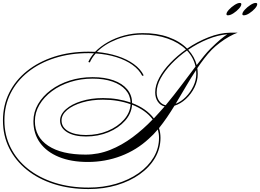

<svg xmlns="http://www.w3.org/2000/svg" viewBox="-33 -1026 1767 1304"><path d="M568 258Q440 258 333.5 224Q227 190 149.5 127.5Q72 65 29.5 -20Q-13 -105 -13 -208Q-13 -310 29.5 -395.5Q72 -481 150 -543.5Q228 -606 334 -640.5Q440 -675 568 -675Q591 -675 613 -674Q649 -711 700 -740Q751 -769 811 -785Q871 -801 935 -801Q1032 -802 1110.5 -774Q1189 -746 1238 -696Q1307 -743 1383.5 -773Q1460 -803 1529 -804H1532Q1534 -804 1537 -804H1581Q1555 -795 1523 -777Q1491 -759 1460 -735.5Q1429 -712 1405 -688Q1379 -661 1354.5 -629Q1330 -597 1307 -563Q1310 -544 1310 -524Q1310 -477 1288 -432.5Q1266 -388 1230 -354.5Q1194 -321 1152 -308Q1127 -267 1101 -229Q1075 -191 1047 -156Q1057 -124 1057 -90Q1057 -17 1020 46.5Q983 110 916 157.5Q849 205 760.5 231.5Q672 258 568 258ZM1397 -696Q1437 -735 1463 -757Q1489 -779 1511 -793Q1447 -788 1377.5 -759.5Q1308 -731 1245 -688Q1288 -642 1303 -584Q1329 -618 1352.5 -646.5Q1376 -675 1397 -696ZM-3 -208Q-3 -108 39 -24Q81 60 157 120.5Q233 181 337.5 214.5Q442 248 568 248Q669 248 756 222Q843 196 908.5 150Q974 104 1010.5 42.5Q1047 -19 1047 -90Q1047 -119 1039 -147Q1009 -111 978 -84Q895 -7 788.5 33.5Q682 74 563 74Q450 74 367 40Q284 6 239 -56Q194 -118 194 -203Q194 -265 225.5 -319Q257 -373 312.5 -414.5Q368 -456 440.5 -479Q513 -502 596 -502Q678 -502 738 -480.5Q798 -459 831 -419.5Q864 -380 864 -326Q960 -290 1012 -222Q1030 -242 1048.5 -262Q1067 -282 1085 -303Q1056 -310 1038.5 -336Q1021 -362 1021 -399Q1021 -446 1048.5 -497.5Q1076 -549 1123.5 -598.5Q1171 -648 1230 -690Q1182 -737 1106 -764Q1030 -791 935 -791Q843 -791 760 -758.5Q677 -726 625 -673Q701 -666 765.5 -645Q830 -624 876 -590.5Q922 -557 943 -514L933 -511Q912 -553 866.5 -585.5Q821 -618 757 -638Q693 -658 617 -663Q591 -634 577 -602L567 -605Q580 -636 605 -664Q587 -665 568 -665Q443 -665 338.5 -631.5Q234 -598 157.5 -537Q81 -476 39 -392.5Q-3 -309 -3 -208ZM1031 -399Q1031 -364 1048 -340.5Q1065 -317 1092 -311Q1149 -380 1200 -448Q1251 -516 1295 -574Q1282 -635 1237 -683Q1179 -642 1132.5 -593.5Q1086 -545 1058.5 -495Q1031 -445 1031 -399ZM1300 -524Q1300 -537 1299 -550Q1263 -496 1229 -437.5Q1195 -379 1160 -321Q1198 -336 1229.5 -368Q1261 -400 1280.5 -441Q1300 -482 1300 -524ZM204 -203Q204 -96 294.5 -36Q385 24 548 24Q635 24 715 -8Q795 -40 867.5 -94Q940 -148 1004 -215Q956 -279 864 -315Q860 -255 816.5 -206Q773 -157 703.5 -128Q634 -99 551 -99Q470 -99 422.5 -128.5Q375 -158 375 -207Q375 -249 414.5 -284Q454 -319 520.5 -339.5Q587 -360 667 -360Q719 -360 766 -352Q813 -344 854 -330Q852 -379 820 -415.5Q788 -452 730.5 -472Q673 -492 596 -492Q516 -492 445 -469.5Q374 -447 320 -407Q266 -367 235 -314.5Q204 -262 204 -203ZM385 -208Q385 -162 430 -135.5Q475 -109 551 -109Q632 -109 699.5 -137.5Q767 -166 809 -213.5Q851 -261 854 -318Q813 -333 765.5 -341Q718 -349 666 -349Q589 -349 525 -330Q461 -311 423 -279Q385 -247 385 -208ZM1595 -1006Q1606 -1006 1606 -998Q1606 -985 1589.5 -967Q1573 -949 1552 -935.5Q1531 -922 1515 -922Q1505 -922 1505 -930Q1505 -942 1521.5 -960Q1538 -978 1559.5 -992Q1581 -1006 1595 -1006ZM1703 -1006Q1714 -1006 1714 -998Q1714 -985 1697.5 -967Q1681 -949 1660 -935.5Q1639 -922 1623 -922Q1613 -922 1613 -930Q1613 -942 1629.5 -960Q1646 -978 1667.5 -992Q1689 -1006 1703 -1006Z"/></svg>

Font: Ballet 16pt
Style: Regular
Weight: 400
Designer: Maximiliano R. Sproviero
Foundry: Omnibus-Type
Version: Version 1.100; ttfautohint (v1.8.3)